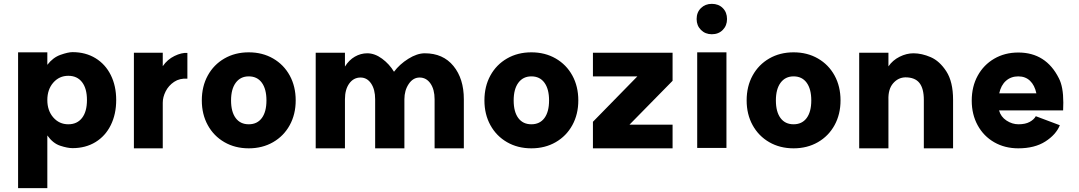

<svg xmlns="http://www.w3.org/2000/svg" viewBox="-20 -751 5606 998"><path d="M432 -231Q432 -291 406.5 -324Q381 -357 335 -357Q288 -357 257 -321.5Q226 -286 226 -231Q226 -176 257 -140.5Q288 -105 335 -105Q381 -105 406.5 -138Q432 -171 432 -231ZM584 -231Q584 -158 556 -101Q528 -44 476.5 -12.5Q425 19 357 19Q331 19 293 6.5Q255 -6 226 -47V227H74V-479H226V-414Q255 -452 294.5 -466Q334 -480 357 -480Q425 -480 476.5 -448.5Q528 -417 556 -360.5Q584 -304 584 -231Z M676 -477H826V-407Q850 -442 887 -460Q924 -478 954 -476V-342Q914 -345 885 -325.5Q856 -306 841 -276Q826 -246 826 -217V20H676Z M1365 -229Q1365 -288 1341 -321Q1317 -354 1273 -354Q1230 -354 1205.5 -321Q1181 -288 1181 -229Q1181 -170 1205 -137.5Q1229 -105 1273 -105Q1317 -105 1341 -137.5Q1365 -170 1365 -229ZM1517 -229Q1517 -157 1486 -100.5Q1455 -44 1399.5 -12Q1344 20 1273 20Q1202 20 1146.5 -12Q1091 -44 1060 -100.5Q1029 -157 1029 -229Q1029 -302 1060 -358.5Q1091 -415 1146.5 -447Q1202 -479 1273 -479Q1344 -479 1399.5 -447Q1455 -415 1486 -358.5Q1517 -302 1517 -229Z M2161 -348Q2127 -348 2104.5 -314.5Q2082 -281 2082 -235V20H1930V-235Q1930 -286 1909 -317Q1888 -348 1854 -348Q1818 -348 1795.5 -317Q1773 -286 1773 -235V20H1621V-477H1773V-405Q1794 -439 1824.5 -456.5Q1855 -474 1889 -474Q1928 -474 1966 -446Q2004 -418 2028 -378Q2057 -417 2102.5 -445.5Q2148 -474 2188 -474Q2283 -474 2337 -408Q2391 -342 2391 -235V20H2239V-235Q2239 -286 2217.5 -317Q2196 -348 2161 -348Z M2834 -229Q2834 -288 2810 -321Q2786 -354 2742 -354Q2699 -354 2674.5 -321Q2650 -288 2650 -229Q2650 -170 2674 -137.5Q2698 -105 2742 -105Q2786 -105 2810 -137.5Q2834 -170 2834 -229ZM2986 -229Q2986 -157 2955 -100.5Q2924 -44 2868.5 -12Q2813 20 2742 20Q2671 20 2615.5 -12Q2560 -44 2529 -100.5Q2498 -157 2498 -229Q2498 -302 2529 -358.5Q2560 -415 2615.5 -447Q2671 -479 2742 -479Q2813 -479 2868.5 -447Q2924 -415 2955 -358.5Q2986 -302 2986 -229Z M3476 -331 3252 -103H3476V20H3062V-118L3293 -354H3062V-477H3476Z M3756 -479V18H3604V-479ZM3759 -652Q3759 -618 3737 -595.5Q3715 -573 3680 -573Q3646 -573 3623.5 -595.5Q3601 -618 3601 -652Q3601 -687 3623.5 -709Q3646 -731 3680 -731Q3715 -731 3737 -709Q3759 -687 3759 -652Z M4197 -229Q4197 -288 4173 -321Q4149 -354 4105 -354Q4062 -354 4037.5 -321Q4013 -288 4013 -229Q4013 -170 4037 -137.5Q4061 -105 4105 -105Q4149 -105 4173 -137.5Q4197 -170 4197 -229ZM4349 -229Q4349 -157 4318 -100.5Q4287 -44 4231.5 -12Q4176 20 4105 20Q4034 20 3978.5 -12Q3923 -44 3892 -100.5Q3861 -157 3861 -229Q3861 -302 3892 -358.5Q3923 -415 3978.5 -447Q4034 -479 4105 -479Q4176 -479 4231.5 -447Q4287 -415 4318 -358.5Q4349 -302 4349 -229Z M4686 -349Q4648 -348 4622 -317.5Q4596 -287 4598 -232V20H4446V-477H4598V-406Q4620 -438 4656 -456Q4692 -474 4728 -474Q4771 -474 4817.5 -454Q4864 -434 4899 -380Q4934 -326 4934 -232V20H4782V-232Q4782 -291 4759 -320Q4736 -349 4686 -349Z M5031 -228Q5031 -301 5062 -357.5Q5093 -414 5148 -446Q5203 -478 5273 -478Q5417 -478 5484 -344Q5507 -300 5507 -218L5506 -177H5173Q5182 -144 5211.5 -124.5Q5241 -105 5274 -105Q5310 -105 5332.5 -117.5Q5355 -130 5364 -147L5489 -100Q5469 -51 5413.5 -15.5Q5358 20 5273 20Q5203 20 5148 -11.5Q5093 -43 5062 -99.5Q5031 -156 5031 -228ZM5273 -354Q5235 -354 5209 -331Q5183 -308 5174 -266H5367Q5358 -308 5334 -331Q5310 -354 5273 -354Z"/></svg>

Font: SUITE Heavy
Style: Regular
Weight: 900
Designer: Sun
Foundry: Sun
Version: Version 2.040